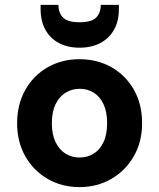

<svg xmlns="http://www.w3.org/2000/svg" viewBox="-20 -753 651 785"><path d="M305 12Q233 12 175 -21.5Q117 -55 83.5 -114Q50 -173 50 -249Q50 -326 83.5 -385.5Q117 -445 175 -478Q233 -511 305 -511Q378 -511 436 -478Q494 -445 527.5 -386Q561 -327 561 -249Q561 -173 527 -114Q493 -55 435 -21.5Q377 12 305 12ZM305 -109Q337 -109 362.5 -124.5Q388 -140 403 -171.5Q418 -203 418 -250Q418 -296 403 -327.5Q388 -359 362.5 -374.5Q337 -390 306 -390Q275 -390 249 -374.5Q223 -359 207.5 -327.5Q192 -296 192 -249Q192 -203 207.5 -171.5Q223 -140 248.5 -124.5Q274 -109 305 -109ZM305 -558Q257 -558 221 -577Q185 -596 165.5 -631.5Q146 -667 146 -716V-733H219Q219 -700 238 -681Q257 -662 305 -662Q354 -662 373 -681Q392 -700 392 -733H466V-715Q466 -666 446 -631Q426 -596 390 -577Q354 -558 305 -558Z"/></svg>

Font: DM Sans 20pt ExtraBold
Style: Regular
Weight: 800
Version: Version 4.004;gftools[0.9.30]